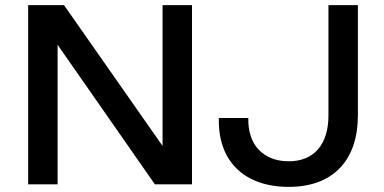

<svg xmlns="http://www.w3.org/2000/svg" viewBox="-20 -720 1499 750"><path d="M615 -700V-150L230 -700H90V0H205V-545L585 0H730V-700ZM1378 -269V-700H1263V-269C1263 -156 1207 -90 1108 -90C1010 -90 947 -153 950 -259H835C830 -94 931 10 1108 10C1286 10 1378 -99 1378 -269Z"/></svg>

Font: Goli Medium
Style: Regular
Weight: 500
Designer: jaikishan Patel
Foundry: MagicType
Version: Version 1.000;Glyphs 3.2 (3242)